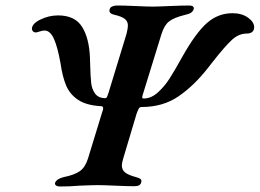

<svg xmlns="http://www.w3.org/2000/svg" viewBox="-20 -674 944 698"><path d="M180 -9Q186 -24 211 -30Q251 -38 270.5 -52Q290 -66 300 -98L352 -268Q355 -274 355 -280Q355 -288 347 -288Q294 -291 264 -311Q234 -331 220.5 -363Q207 -395 200 -444Q189 -505 175.5 -534Q162 -563 142 -563Q134 -563 124 -559.5Q114 -556 110 -556Q104 -556 100 -560Q96 -564 96 -569Q96 -588 127 -603Q158 -618 191 -618Q252 -618 278 -577Q304 -536 307 -465L308 -434Q309 -395 311.5 -372.5Q314 -350 325.5 -334Q337 -318 361 -317Q366 -317 368 -320Q370 -323 374 -335L440 -551Q445 -571 445 -581Q445 -596 434 -605Q423 -614 397 -620Q373 -625 379 -641Q380 -647 388 -650.5Q396 -654 405 -654Q430 -654 474 -652Q516 -650 535 -650Q552 -650 596 -652Q644 -654 668 -654Q677 -654 681.5 -650.5Q686 -647 684 -640Q681 -632 674 -627.5Q667 -623 653 -620Q612 -610 594.5 -596Q577 -582 567 -550L500 -333Q497 -324 497 -320Q497 -315 505 -316Q531 -317 554.5 -338.5Q578 -360 595.5 -387Q613 -414 643 -468Q692 -555 732.5 -590.5Q773 -626 825 -626Q859 -626 881.5 -610Q904 -594 904 -575Q904 -564 897 -558Q890 -552 877 -552Q848 -552 823 -529Q798 -506 754 -450L736 -427Q685 -362 628.5 -323.5Q572 -285 495 -285Q488 -285 485 -280Q482 -275 477 -262L428 -98Q423 -81 423 -73Q423 -56 435.5 -46.5Q448 -37 475 -30Q487 -27 491.5 -22.5Q496 -18 493 -10Q490 3 468 3Q445 3 399 1Q355 -1 336 -1Q315 -1 269 1Q235 4 198 4Q189 4 184 0.5Q179 -3 180 -9Z"/></svg>

Font: EB Garamond SemiBold
Style: Italic
Weight: 600
Italic angle: -17.2°
Designer: Georg Duffner and Octavio Pardo
Foundry: Georg Duffner
Version: Version 1.000